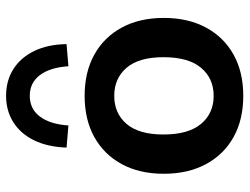

<svg xmlns="http://www.w3.org/2000/svg" viewBox="-112 -678 801 616"><g transform="rotate(-90 288.0 -370.5)"><path d="M288 10Q212 10 156 -21Q100 -52 69 -109.5Q38 -167 38 -245Q38 -323 69 -380Q100 -437 156 -468Q212 -499 288 -499Q364 -499 420 -468Q476 -437 507 -380Q538 -323 538 -245Q538 -167 507 -109.5Q476 -52 420 -21Q364 10 288 10ZM288 -85Q344 -85 378 -125.5Q412 -166 412 -246Q412 -325 378 -364.5Q344 -404 288 -404Q232 -404 198 -364.5Q164 -325 164 -246Q164 -166 198 -125.5Q232 -85 288 -85ZM193 -551 122 -557Q124 -617 145 -660.5Q166 -704 203 -727.5Q240 -751 288 -751Q337 -751 374 -727.5Q411 -704 432 -660.5Q453 -617 454 -557L383 -551Q379 -610 354.5 -642.5Q330 -675 288 -675Q246 -675 221.5 -642.5Q197 -610 193 -551Z"/></g></svg>

Font: NunitoSans3
Style: Bold
Weight: 700
Designer: Vernon Adams
Foundry: Vernon Adams
Version: Version 3.101;gftools[0.9.27]